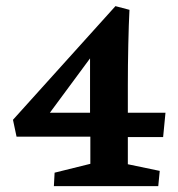

<svg xmlns="http://www.w3.org/2000/svg" viewBox="-20 -615 590 635"><path d="M278.8 -163.1V-73.2L160.6 -43.9L158.2 0.5H503.4L508.3 -49.8L402.8 -71.8V-161.6H519.5L527.3 -242.2H402.8V-333Q402.8 -397.5 404.3 -467.3Q405.8 -537.1 408.2 -582.5L361.8 -594.7L22.9 -218.8L34.7 -163.1ZM277.8 -421.9V-242.2H145Z"/></svg>

Font: Neuton
Style: Bold
Weight: 700
Designer: Brian M Zick
Foundry: Brian M Zick
Version: Version 1.560